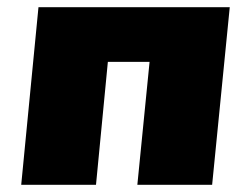

<svg xmlns="http://www.w3.org/2000/svg" viewBox="-20 -514 698 534"><path d="M87 -494H619L570 0H362L396 -342H280L247 0H39Z"/></svg>

Font: Nunito Sans Heavy Heavy
Style: Italic
Weight: 400
Italic angle: -4.541°
Designer: Vernon Adams
Foundry: Vernon Adams
Version: Version 2.002